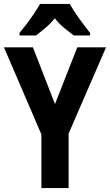

<svg xmlns="http://www.w3.org/2000/svg" viewBox="-20 -954 558 974"><path d="M259 -426 372 -714H518L328 -276V0H190V-272L0 -714H147ZM334 -934Q352 -901 381 -861Q410 -821 437 -787V-774H354Q334 -789 307 -811Q280 -833 258 -861Q235 -833 208 -810.5Q181 -788 163 -774H79V-787Q95 -806 115.5 -833Q136 -860 154 -887Q172 -914 183 -934Z"/></svg>

Font: Noto Sans Tamil Condensed
Style: Bold
Weight: 700
Width: 3
Designer: Jelle Bosma - Monotype Design Team
Foundry: Monotype Imaging Inc.
Version: Version 2.004; ttfautohint (v1.8.4.7-5d5b)